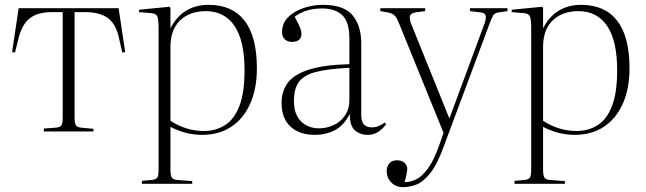

<svg xmlns="http://www.w3.org/2000/svg" viewBox="-20 -543 2667 793"><path d="M161 0V-12L213 -16Q229 -18 234 -26Q239 -34 239 -60V-493H196Q136 -493 103.5 -468Q71 -443 56 -383L42 -326L30 -328L57 -509H470L497 -328L485 -326L471 -388Q458 -446 424 -469.5Q390 -493 331 -493H288V-59Q288 -35 293 -26.5Q298 -18 313 -16L366 -11V0Z M566 216V204L609 200Q625 198 630 190Q635 182 635 156V-427Q635 -465 629 -476.5Q623 -488 602 -489L554 -493L555 -503L680 -515L684 -511V-428H685Q735 -523 842 -523Q939 -523 990 -457.5Q1041 -392 1041 -261Q1041 -176 1013 -114Q985 -52 934.5 -19Q884 14 815 14Q781 14 749 6Q717 -2 684 -19V157Q684 179 688.5 188.5Q693 198 709 200L774 205V216ZM822 -2Q872 -2 910 -26.5Q948 -51 969 -106Q990 -161 990 -253Q990 -375 948.5 -436Q907 -497 830 -497Q764 -497 724 -459Q684 -421 684 -349V-44Q749 -2 822 -2Z M1281 14Q1217 14 1180 -20Q1143 -54 1143 -118Q1143 -167 1169 -201.5Q1195 -236 1256 -255.5Q1317 -275 1423 -278V-383Q1423 -453 1393.5 -480.5Q1364 -508 1310 -508Q1274 -508 1246 -499Q1218 -490 1197 -474Q1214 -442 1219.5 -428.5Q1225 -415 1225 -403Q1225 -370 1185 -370Q1168 -370 1156.5 -380.5Q1145 -391 1145 -410Q1145 -448 1171 -473Q1197 -498 1235.5 -510.5Q1274 -523 1313 -523Q1401 -523 1436.5 -479.5Q1472 -436 1472 -365V-69Q1472 -41 1483 -29Q1494 -17 1515 -17Q1532 -17 1545.5 -23Q1559 -29 1569 -37L1575 -30Q1560 -10 1541.5 2Q1523 14 1499 14Q1467 14 1445.5 -5Q1424 -24 1425 -73Q1400 -24 1362.5 -5Q1325 14 1281 14ZM1298 -13Q1329 -13 1357.5 -26Q1386 -39 1404.5 -65.5Q1423 -92 1423 -131V-263Q1338 -259 1287.5 -246.5Q1237 -234 1215.5 -206Q1194 -178 1194 -126Q1194 -71 1223 -42Q1252 -13 1298 -13Z M1644 230Q1615 230 1596 210.5Q1577 191 1577 163Q1577 145 1588 132Q1599 119 1619 119Q1640 119 1651.5 130Q1663 141 1662 159Q1661 167 1658.5 179.5Q1656 192 1651 209Q1672 210 1696.5 199Q1721 188 1746 155Q1771 122 1794 57L1812 6L1630 -442Q1621 -465 1612 -476.5Q1603 -488 1580 -492L1551 -497V-509H1736V-497L1697 -492Q1677 -489 1673.5 -477.5Q1670 -466 1678 -445L1835 -56H1837L1982 -448Q1988 -465 1986 -477.5Q1984 -490 1964 -492L1921 -497V-509H2076V-497L2041 -492Q2024 -490 2018 -481Q2012 -472 2003 -448L1812 64Q1785 138 1756 173.5Q1727 209 1699 219.5Q1671 230 1644 230Z M2105 216V204L2148 200Q2164 198 2169 190Q2174 182 2174 156V-427Q2174 -465 2168 -476.5Q2162 -488 2141 -489L2093 -493L2094 -503L2219 -515L2223 -511V-428H2224Q2274 -523 2381 -523Q2478 -523 2529 -457.5Q2580 -392 2580 -261Q2580 -176 2552 -114Q2524 -52 2473.5 -19Q2423 14 2354 14Q2320 14 2288 6Q2256 -2 2223 -19V157Q2223 179 2227.5 188.5Q2232 198 2248 200L2313 205V216ZM2361 -2Q2411 -2 2449 -26.5Q2487 -51 2508 -106Q2529 -161 2529 -253Q2529 -375 2487.5 -436Q2446 -497 2369 -497Q2303 -497 2263 -459Q2223 -421 2223 -349V-44Q2288 -2 2361 -2Z"/></svg>

Font: Display Extralight
Style: Regular
Weight: 200
Designer: Latin by Veronika Burian and Jose Scaglione. Greek by Irene Vlachou. Cyrillic by Vera Evstafieva.
Foundry: TypeTogether
Version: Version 3.002